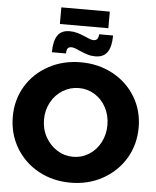

<svg xmlns="http://www.w3.org/2000/svg" viewBox="-66 -1085 935 1152"><g transform="rotate(5 402.0 -508.5)"><path d="M781 -352Q781 -249 731.5 -166Q682 -83 595.5 -35Q509 13 402 13Q295 13 208.5 -34.5Q122 -82 72.5 -165.5Q23 -249 23 -352Q23 -454 72.5 -536Q122 -618 208.5 -665Q295 -712 402 -712Q509 -712 595.5 -665Q682 -618 731.5 -536Q781 -454 781 -352ZM211 -351Q211 -293 237.5 -245.5Q264 -198 308 -170.5Q352 -143 404 -143Q456 -143 499.5 -170.5Q543 -198 568 -245.5Q593 -293 593 -351Q593 -408 568 -455.5Q543 -503 499.5 -530Q456 -557 404 -557Q352 -557 307.5 -530Q263 -503 237 -455.5Q211 -408 211 -351ZM484 -755Q459 -755 436.5 -762Q414 -769 387 -781Q353 -797 338 -797Q321 -797 314.5 -787Q308 -777 308 -757H223Q223 -823 245.5 -857.5Q268 -892 319 -892Q344 -892 367.5 -885Q391 -878 418 -866Q421 -865 437 -858Q453 -851 465 -851Q481 -851 488 -860.5Q495 -870 496 -889H580Q580 -822 557 -788.5Q534 -755 484 -755ZM256 -1030H548V-930H256Z"/></g></svg>

Font: Montserrat arm2
Style: Bold
Weight: 700
Designer: Julieta Ulanovsky
Foundry: Julieta Ulanovsky
Version: Version 6.000